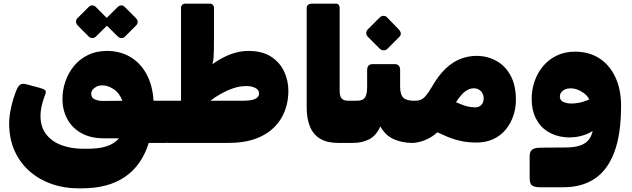

<svg xmlns="http://www.w3.org/2000/svg" viewBox="-20 -770 3450 1048"><path d="M406 258Q330 258 262.5 234.5Q195 211 142.5 165.5Q90 120 60 54Q30 -12 30 -97Q30 -137 41.5 -187.5Q53 -238 70 -278Q78 -300 90.5 -308Q103 -316 124 -310L195 -291Q218 -285 226.5 -277.5Q235 -270 224 -247Q213 -217 207 -190Q201 -163 201 -138Q201 -77 232 -37Q263 3 316 22.5Q369 42 434 42H454Q485 42 511.5 39Q538 36 560 29Q582 22 599.5 11Q617 0 629 -15H548Q476 -15 425.5 -42.5Q375 -70 348 -119Q321 -168 321 -230Q321 -279 337 -325.5Q353 -372 383.5 -409.5Q414 -447 459.5 -469.5Q505 -492 563 -492Q636 -492 691.5 -459Q747 -426 780 -365Q813 -304 818 -220H898Q913 -220 913 -205V-20Q913 10 883 10H792Q773 71 740.5 117.5Q708 164 662 195.5Q616 227 557 242.5Q498 258 426 258ZM542 -219 648 -220Q631 -264 599.5 -284Q568 -304 539 -304Q521 -304 507.5 -297.5Q494 -291 486 -281Q478 -271 478 -258Q478 -236 497.5 -227.5Q517 -219 542 -219ZM503 -570Q496 -563 484.5 -562.5Q473 -562 464 -571L403 -632Q396 -640 395 -651Q394 -662 403 -671L464 -732Q473 -741 484 -740.5Q495 -740 503 -732L564 -671Q573 -662 573.5 -650.5Q574 -639 565 -631ZM662 -570Q653 -561 642 -562Q631 -563 623 -571L561 -632Q553 -640 553 -651.5Q553 -663 561 -671L623 -732Q631 -740 641.5 -740.5Q652 -741 661 -732L722 -671Q731 -662 731.5 -651Q732 -640 723 -631Z M900 10Q884 10 876 2Q868 -6 868 -22V-188Q868 -202 877 -211Q886 -220 900 -220H969Q1015 -303 1075.5 -364Q1136 -425 1203.5 -458.5Q1271 -492 1336 -492Q1412 -492 1460 -460.5Q1508 -429 1531 -379.5Q1554 -330 1554 -275Q1554 -193 1517.5 -128.5Q1481 -64 1408.5 -27Q1336 10 1226 10ZM1128 -220H1302Q1351 -220 1372.5 -230Q1394 -240 1394 -260Q1394 -281 1370.5 -291.5Q1347 -302 1315 -300Q1286 -299 1254 -288.5Q1222 -278 1190 -260.5Q1158 -243 1128 -220ZM968 -179V-727Q968 -737 974.5 -743.5Q981 -750 991 -750H1125Q1136 -750 1142 -743.5Q1148 -737 1148 -727V-556Q1148 -519 1147.5 -497Q1147 -475 1146 -459.5Q1145 -444 1141.5 -428.5Q1138 -413 1132.5 -390Q1127 -367 1118 -329Z M1909 10H1824Q1767 10 1729 -12Q1691 -34 1672.5 -77.5Q1654 -121 1654 -183V-727Q1654 -738 1662 -744Q1670 -750 1680 -750H1814Q1824 -750 1829 -743.5Q1834 -737 1834 -727V-272Q1834 -254 1839 -242.5Q1844 -231 1854.5 -225.5Q1865 -220 1882 -220H1924Q1939 -220 1939 -205V-20Q1939 10 1909 10Z M1909 10Q1894 10 1894 -5V-190Q1894 -220 1924 -220H1926Q1961 -220 1972.5 -238Q1984 -256 1984 -297V-387Q1984 -420 2014 -420H2134Q2164 -420 2164 -387V-297Q2164 -254 2181 -237Q2198 -220 2241 -220H2244Q2259 -220 2259 -205V-20Q2259 10 2229 10Q2175 10 2129 -10.5Q2083 -31 2056 -80Q2032 -27 1993 -8.5Q1954 10 1909 10ZM2094 -503Q2086 -495 2073.5 -495.5Q2061 -496 2053 -504L1988 -569Q1979 -578 1979 -589.5Q1979 -601 1988 -610L2053 -675Q2061 -683 2073 -683.5Q2085 -684 2093 -675L2156 -610Q2178 -587 2159 -568Z M2568 8Q2538 7 2514 3Q2490 -1 2467.5 -7.5Q2445 -14 2421 -24Q2397 -34 2367 -48Q2348 -30 2324.5 -17Q2301 -4 2276.5 3Q2252 10 2229 10Q2214 10 2214 -5V-190Q2214 -220 2244 -220Q2262 -220 2275.5 -225Q2289 -230 2303.5 -246.5Q2318 -263 2338 -297Q2375 -361 2414.5 -397.5Q2454 -434 2496 -449.5Q2538 -465 2581 -465Q2639 -465 2688 -438.5Q2737 -412 2766.5 -358.5Q2796 -305 2796 -224Q2796 -182 2782.5 -140Q2769 -98 2741 -63.5Q2713 -29 2670 -9.5Q2627 10 2568 8ZM2570 -184Q2593 -183 2606.5 -196.5Q2620 -210 2620 -232Q2620 -248 2613.5 -260.5Q2607 -273 2594.5 -280.5Q2582 -288 2565 -288Q2548 -288 2531.5 -279Q2515 -270 2500 -253.5Q2485 -237 2469 -212Q2492 -202 2508.5 -196Q2525 -190 2539.5 -187.5Q2554 -185 2570 -184Z M2926 252Q2899 252 2885 243Q2871 234 2871 200V83Q2871 57 2885 46.5Q2899 36 2933 36L3070 35Q3143 34 3176.5 9Q3210 -16 3217 -67.5Q3224 -119 3216 -196L3370 -192Q3370 -37 3333 61Q3296 159 3226 205.5Q3156 252 3056 252ZM3211 -191Q3199 -240 3163.5 -264Q3128 -288 3096 -288Q3078 -288 3064.5 -282Q3051 -276 3043.5 -266Q3036 -256 3036 -243Q3036 -222 3055 -213.5Q3074 -205 3099 -205Q3140 -205 3181.5 -221Q3223 -237 3243 -259L3255 -99Q3235 -59 3181 -37.5Q3127 -16 3065 -21Q3010 -26 2968.5 -52.5Q2927 -79 2904.5 -124.5Q2882 -170 2882 -231Q2882 -279 2897.5 -325Q2913 -371 2943 -407.5Q2973 -444 3017.5 -466Q3062 -488 3119 -488Q3195 -488 3251 -452Q3307 -416 3338.5 -349.5Q3370 -283 3370 -192Z"/></svg>

Font: Rubik Black
Style: Italic
Weight: 900
Italic angle: -12°
Designer: Hubert and Fischer
Foundry: Hubert and Fischer
Version: Version 2.300;gftools[0.9.30]